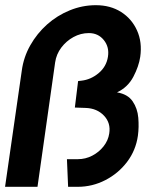

<svg xmlns="http://www.w3.org/2000/svg" viewBox="-30 -720 625 740"><path d="M-10.5 0 54 -448Q61 -500 86.8 -545.5Q112.5 -591 151.5 -625.8Q190.5 -660.5 239 -680.2Q287.5 -700 339.5 -700Q395.5 -700 436.8 -673.8Q478 -647.5 498.2 -602.5Q518.5 -557.5 510.5 -501Q505 -464 483.8 -423.8Q462.5 -383.5 421 -364Q462.5 -357 481.2 -329.5Q500 -302 503 -266Q506 -230 501.5 -197Q493.5 -140.5 459.8 -96Q426 -51.5 376 -25.8Q326 0 269.5 0H232.5L228 -106.5H270Q299.5 -106.5 325.5 -120Q351.5 -133.5 369.2 -156Q387 -178.5 391 -205.5Q397.5 -246 370.8 -274.2Q344 -302.5 300.5 -304L258.5 -305.5L271 -407.5L283.5 -409Q320 -413 350 -438Q380 -463 386 -501Q392 -538.5 370.2 -565.5Q348.5 -592.5 312.5 -592.5Q281 -592.5 253.2 -577.2Q225.5 -562 206.2 -536.5Q187 -511 182.5 -479.5L114.5 0Z"/></svg>

Font: Urbanist
Style: Bold Italic
Weight: 700
Italic angle: -8°
Designer: Corey Hu
Foundry: Corey Hu
Version: Version 1.330; ttfautohint (v1.8.4.7-5d5b)